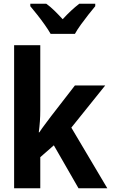

<svg xmlns="http://www.w3.org/2000/svg" viewBox="-20 -1000 603 1020"><path d="M55 0V-760H194V-415Q194 -384 192 -356Q190 -328 186 -297H189Q202 -317 218 -338Q234 -359 251 -382L378 -546H539L359 -322L550 0H397L266 -228L194 -165V0ZM249 -820Q237 -841 218 -868Q199 -895 178 -921.5Q157 -948 141 -967V-980H226Q247 -965 268.5 -944Q290 -923 313 -898Q337 -924 358 -943.5Q379 -963 401 -980H486V-967Q470 -948 449.5 -922Q429 -896 409.5 -869Q390 -842 378 -820Z"/></svg>

Font: Noto Sans Mono SemiCondensed
Style: Bold
Weight: 700
Width: 4
Designer: Monotype Design Team
Foundry: Monotype Imaging Inc.
Version: Version 2.014